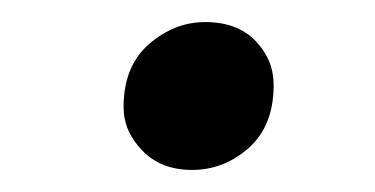

<svg xmlns="http://www.w3.org/2000/svg" viewBox="-20 -442 340 174"><path d="M154 -288Q126 -288 109 -305.5Q92 -323 92 -345Q92 -382 115 -402Q138 -422 166 -422Q195 -422 211.5 -405Q228 -388 228 -365Q228 -328 205.5 -308Q183 -288 154 -288Z"/></svg>

Font: ABeeZee
Style: Italic
Weight: 400
Italic angle: -10°
Designer: Anja Meiners
Foundry: Anja Meiners
Version: Version 1.003; ttfautohint (v1.8.3)